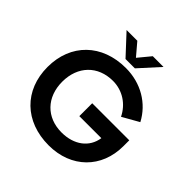

<svg xmlns="http://www.w3.org/2000/svg" viewBox="-228 -1072 1264 1264"><g transform="rotate(45 403.5 -440.0)"><path d="M420 -269H625C611 -172 529 -110 413 -110C273 -110 180 -206 180 -350C180 -494 273 -590 413 -590C502 -590 579 -539 617 -460L732 -525C672 -639 554 -710 413 -710C191 -710 43 -566 43 -350C43 -134 191 10 413 10C624 10 765 -133 765 -334V-389H420ZM456 -750 583 -890H483L412 -804L339 -890H239L369 -750Z"/></g></svg>

Font: Gully SemiBold
Style: Regular
Weight: 600
Designer: jaikishan Patel
Foundry: MagicType
Version: Version 1.000;Glyphs 3.2 (3242)